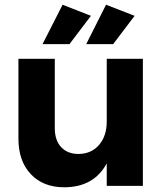

<svg xmlns="http://www.w3.org/2000/svg" viewBox="-20 -787 700 813"><path d="M58 -200V-538H212V-244Q212 -193 239 -164Q266 -135 313 -135Q368 -136 400 -174Q432 -212 432 -272V-538H585V0H432V-95Q377 6 252 6Q163 6 110.5 -49.5Q58 -105 58 -200ZM160 -600 245 -767 365 -720 274 -600ZM345 -600 429 -767 550 -720 459 -600Z"/></svg>

Font: Trueno
Style: SBd
Weight: 600
Designer: Julieta Ulanovsky
Foundry: Julieta Ulanovsky
Version: Version 3.001b